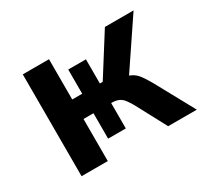

<svg xmlns="http://www.w3.org/2000/svg" viewBox="-108 -660 876 818"><g transform="rotate(-30 329.5 -250.5)"><path d="M81 0V-501H210V-303H259V-422H346V-303H360L485 -501H626L457 -250L435 -279Q465 -274 483 -264.5Q501 -255 514 -237.5Q527 -220 543 -192L648 0H507L427 -150Q416 -169 406 -182Q396 -195 382 -201Q368 -207 346 -207H333L346 -225V-82H259V-207H210V0Z"/></g></svg>

Font: Nunito Sans 7pt SemiCondensed
Style: Bold
Weight: 700
Width: 4
Designer: Vernon Adams
Foundry: Vernon Adams
Version: Version 3.101;gftools[0.9.27]